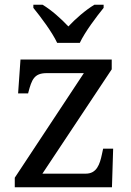

<svg xmlns="http://www.w3.org/2000/svg" viewBox="-20 -786 551 806"><path d="M220 -606H315C336 -651 384 -715 415 -753V-766H376C338 -743 297 -707 267 -675C237 -707 197 -743 159 -766H120V-753C151 -715 199 -651 220 -606ZM42 0H450L455 -162H413L408 -139C399 -96 386 -57 340 -57H158L449 -495V-536H66L56 -394H98L99 -398C113 -451 123 -479 176 -479H332L42 -40Z"/></svg>

Font: Noto Serif Thai
Style: Regular
Weight: 400
Designer: Monotype Design Team
Foundry: Monotype Imaging Inc.
Version: Version 1.901